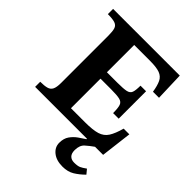

<svg xmlns="http://www.w3.org/2000/svg" viewBox="-242 -790 1144 1144"><g transform="rotate(45 330.0 -218.0)"><path d="M486 221Q434 221 403 196Q372 171 372 134Q372 97 389 73Q406 49 429.5 32.5Q453 16 472 4V0H35V-43Q69 -43 89.5 -48.5Q110 -54 119 -71.5Q128 -89 128 -126V-523Q128 -561 122 -580Q116 -599 96 -606Q76 -613 35 -613V-657H597L603 -476H552Q545 -521 532.5 -547Q520 -573 492 -583.5Q464 -594 408 -594H276V-364H365Q415 -364 438 -369Q461 -374 467.5 -392Q474 -410 474 -449H521V-218H474Q474 -260 467.5 -279.5Q461 -299 438 -304.5Q415 -310 365 -310H276V-61H394Q460 -61 495.5 -72Q531 -83 550 -112.5Q569 -142 584 -197H632L608 0H540Q514 18 491 38.5Q468 59 468 100Q468 128 481.5 141.5Q495 155 518 155Q547 155 561.5 148.5Q576 142 598 126L621 154Q592 183 561 202Q530 221 486 221Z"/></g></svg>

Font: STIX Two Text
Style: Bold
Weight: 700
Designer: Ross Mills, John Hudson & Paul Hanslow, Tiro Typeworks Ltd; with prior portions MicroPress Inc., and Coen Hoffman.
Foundry: Tiro Typeworks Ltd
Version: Version 2.13 b171